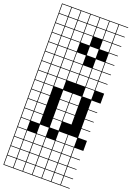

<svg xmlns="http://www.w3.org/2000/svg" viewBox="-234 -1083 1006 1468"><g transform="rotate(20 269.0 -349.0)"><path d="M0 307.7V-1004.8H538.5V-1000H466.3V-927.9H538.5V-923.1H466.3V-851H538.5V-846.2H466.3V-774H538.5V-769.2H466.3V-697.1H538.5V-692.3H466.3V-620.2H538.5V-615.4H466.3V-543.3H538.5V-538.5H466.3V-466.3H538.5V-384.6H466.3V-312.5H538.5V-307.7H466.3V-235.6H538.5V-230.8H466.3V-158.7H538.5V-153.8H466.3V-81.7H538.5V0H466.3V72.1H538.5V76.9H466.3V149H538.5V153.8H466.3V226H538.5V230.8H466.3V302.9H538.5V307.7ZM389.4 -927.9H461.5V-1000H389.4ZM312.5 -927.9H384.6V-1000H312.5ZM235.6 -927.9H307.7V-1000H235.6ZM158.7 -927.9H230.8V-1000H158.7ZM81.7 -927.9H153.8V-1000H81.7ZM4.8 -927.9H76.9V-1000H4.8ZM389.4 -851H461.5V-923.1H389.4ZM312.5 -851H384.6V-923.1H312.5ZM235.6 -851H307.7V-923.1H235.6ZM158.7 -851H230.8V-923.1H158.7ZM81.7 -851H153.8V-923.1H81.7ZM4.8 -851H76.9V-923.1H4.8ZM389.4 -774H461.5V-846.2H389.4ZM235.6 -774H307.7V-846.2H235.6ZM158.7 -774H230.8V-846.2H158.7ZM81.7 -774H153.8V-846.2H81.7ZM4.8 -774H76.9V-846.2H4.8ZM158.7 -697.1H230.8V-769.2H158.7ZM312.5 -697.1H384.6V-769.2H312.5ZM81.7 -697.1H153.8V-769.2H81.7ZM4.8 -697.1H76.9V-769.2H4.8ZM235.6 -620.2H307.7V-692.3H235.6ZM389.4 -620.2H461.5V-692.3H389.4ZM158.7 -620.2H230.8V-692.3H158.7ZM81.7 -620.2H153.8V-692.3H81.7ZM4.8 -620.2H76.9V-692.3H4.8ZM389.4 -543.3H461.5V-615.4H389.4ZM235.6 -543.3H307.7V-615.4H235.6ZM158.7 -543.3H230.8V-615.4H158.7ZM312.5 -543.3H384.6V-615.4H312.5ZM4.8 -543.3H76.9V-615.4H4.8ZM81.7 -543.3H153.8V-615.4H81.7ZM81.7 -466.3H153.8V-538.5H81.7ZM389.4 -466.3H461.5V-538.5H389.4ZM312.5 -466.3H384.6V-538.5H312.5ZM158.7 -466.3H230.8V-538.5H158.7ZM4.8 -466.3H76.9V-538.5H4.8ZM235.6 -466.3H307.7V-538.5H235.6ZM389.4 -389.4H461.5V-461.5H389.4ZM81.7 -389.4H153.8V-461.5H81.7ZM158.7 -389.4H230.8V-461.5H158.7ZM4.8 -389.4H76.9V-461.5H4.8ZM81.7 -312.5H153.8V-384.6H81.7ZM312.5 -312.5H384.6V-384.6H312.5ZM4.8 -312.5H76.9V-384.6H4.8ZM235.6 -312.5H307.7V-384.6H235.6ZM81.7 -235.6H153.8V-307.7H81.7ZM312.5 -235.6H384.6V-307.7H312.5ZM4.8 -235.6H76.9V-307.7H4.8ZM235.6 -235.6H307.7V-307.7H235.6ZM81.7 -158.7H153.8V-230.8H81.7ZM312.5 -158.7H384.6V-230.8H312.5ZM4.8 -158.7H76.9V-230.8H4.8ZM235.6 -158.7H307.7V-230.8H235.6ZM4.8 -81.7H76.9V-153.8H4.8ZM235.6 -81.7H307.7V-153.8H235.6ZM81.7 -81.7H153.8V-153.8H81.7ZM76.9 -76.9H4.8V-4.8H76.9ZM312.5 -4.8H384.6V-76.9H312.5ZM158.7 -4.8H230.8V-76.9H158.7ZM389.4 -4.8H461.5V-76.9H389.4ZM235.6 72.1H307.7V0H235.6ZM312.5 72.1H384.6V0H312.5ZM158.7 72.1H230.8V0H158.7ZM4.8 72.1H76.9V0H4.8ZM389.4 72.1H461.5V0H389.4ZM81.7 72.1H153.8V0H81.7ZM235.6 149H307.7V76.9H235.6ZM312.5 149H384.6V76.9H312.5ZM158.7 149H230.8V76.9H158.7ZM4.8 149H76.9V76.9H4.8ZM389.4 149H461.5V76.9H389.4ZM81.7 149H153.8V76.9H81.7ZM312.5 226H384.6V153.8H312.5ZM235.6 226H307.7V153.8H235.6ZM389.4 226H461.5V153.8H389.4ZM158.7 226H230.8V153.8H158.7ZM4.8 226H76.9V153.8H4.8ZM81.7 226H153.8V153.8H81.7ZM312.5 302.9H384.6V230.8H312.5ZM235.6 302.9H307.7V230.8H235.6ZM81.7 302.9H153.8V230.8H81.7ZM389.4 302.9H461.5V230.8H389.4ZM158.7 302.9H230.8V230.8H158.7ZM4.8 302.9H76.9V230.8H4.8Z"/></g></svg>

Font: Jacquarda Bastarda 9 Charted
Style: Regular
Weight: 400
Designer: Sarah Cadigan-Fried
Version: Version 1.000; ttfautohint (v1.8.4.7-5d5b)